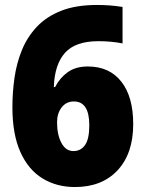

<svg xmlns="http://www.w3.org/2000/svg" viewBox="-20 -810 584 774"><path d="M282 -56Q208 -56 151 -91Q94 -126 62 -197.5Q30 -269 30 -378Q30 -438 38.5 -497Q47 -556 68.5 -608.5Q90 -661 128.5 -702Q167 -743 226.5 -766.5Q286 -790 371 -790Q425 -790 474 -782V-635Q428 -644 377 -644Q284 -644 242 -597Q200 -550 197 -459H202Q221 -496 253 -519Q285 -542 334 -542Q421 -542 469 -481Q517 -420 517 -310Q517 -191 454 -123.5Q391 -56 282 -56ZM276 -201Q306 -201 323 -225.5Q340 -250 340 -305Q340 -401 278 -401Q247 -401 228.5 -377Q210 -353 210 -317Q210 -267 227.5 -234Q245 -201 276 -201Z"/></svg>

Font: Noto Sans Malayalam UI SemiCondensed Black
Style: Regular
Weight: 900
Width: 4
Designer: Jelle Bosma - Monotype Design Team
Foundry: Monotype Imaging Inc.
Version: Version 2.104; ttfautohint (v1.8.4.7-5d5b)